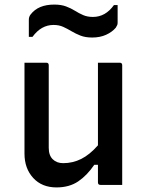

<svg xmlns="http://www.w3.org/2000/svg" viewBox="-20 -808 640 839"><path d="M182 -534Q193 -534 193 -523V-162Q193 -129 210.5 -112Q228 -95 256 -95Q298 -95 335 -113.5Q372 -132 408 -173V-534H503Q514 -534 514 -523V0H419Q408 0 408 -11V-88H392Q361 -42 322 -15.5Q283 11 227 11Q163 11 125 -30.5Q87 -72 87 -137V-534ZM386 -734Q441 -734 478 -786H494V-710Q494 -703 492.5 -699Q491 -695 486 -687Q470 -668 443.5 -656Q417 -644 383 -644Q353 -644 331.5 -652.5Q310 -661 292.5 -671.5Q275 -682 256.5 -690.5Q238 -699 214 -699Q160 -699 122 -647H106V-722Q106 -735 114 -745Q147 -788 217 -788Q247 -788 268.5 -780Q290 -772 307.5 -761Q325 -750 343.5 -742Q362 -734 386 -734Z"/></svg>

Font: Recursive Sn Lnr St Med
Style: Regular
Weight: 500
Version: Version 1.085;hotconv 1.1.0;makeotfexe 2.6.0; ttfautohint (v